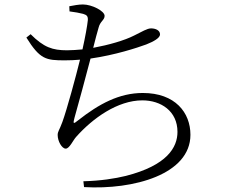

<svg xmlns="http://www.w3.org/2000/svg" viewBox="-20 -798 1040 859"><path d="M291 -747C316 -744 336 -740 352 -736C368 -731 374 -726 373 -708C371 -686 361 -630 349 -577C325 -575 302 -573 280 -573C215 -573 176 -586 117 -645L98 -630C159 -532 186 -528 270 -528C293 -528 316 -529 338 -531C319 -454 280 -310 259 -252C245 -214 238 -210 238 -194C238 -166 257 -133 274 -133C291 -133 307 -171 321 -186C395 -269 506 -349 617 -349C700 -349 774 -301 774 -208C774 -138 727 -58 543 -11C494 1 430 11 353 13L356 39C578 52 832 -18 832 -195C832 -294 764 -382 619 -382C513 -382 423 -333 330 -260C306 -240 307 -246 313 -270C330 -331 365 -458 385 -536C496 -552 593 -584 634 -599C667 -612 696 -628 696 -644C696 -663 675 -671 656 -671C638 -671 617 -657 580 -639C537 -617 467 -597 397 -584C407 -623 414 -651 421 -674C428 -703 448 -708 448 -727C448 -749 391 -778 351 -778C332 -778 311 -774 290 -770Z"/></svg>

Font: Noto Serif CJK HK Light
Style: Regular
Weight: 300
Designer: Ryoko NISHIZUKA 西塚涼子 (kana & ideographs); Frank Grießhammer (Latin, Greek & Cyrillic); Wenlong ZHANG 张文龙 (bopomofo); San
Foundry: Adobe
Version: Version 2.001;hotconv 1.1.0;makeotfexe 2.6.0